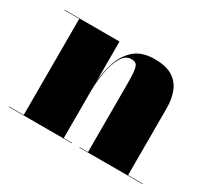

<svg xmlns="http://www.w3.org/2000/svg" viewBox="-101 -629 856 789"><g transform="rotate(30 327.0 -235.0)"><path d="M10 -2H80V-458H10V-460H270V-273.5Q274 -320.5 289.2 -365.8Q304.5 -411 338.5 -440.5Q372.5 -470 433 -470Q486.5 -470 517.5 -450.5Q548.5 -431 561.8 -396.8Q575 -362.5 575 -319V-2H645V0H345V-2H385V-328Q385 -370 381.8 -390Q378.5 -410 370.8 -416Q363 -422 349 -422Q321 -422 303.5 -391.2Q286 -360.5 278 -314.5Q270 -268.5 270 -223V-2H310V0H10Z"/></g></svg>

Font: Bodoni* 96pt Fatface
Style: Regular
Weight: 900
Version: Version 2.3